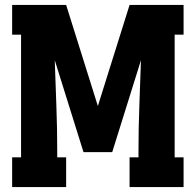

<svg xmlns="http://www.w3.org/2000/svg" viewBox="-20 -755 790 775"><path d="M29 0V-120H65V-615H29V-735H247L375 -327L503 -735H721V-615H685V-120H721V0H503V-120H539V-147Q539 -238 542.5 -329.5Q546 -421 549 -512L433 -141H317L201 -512Q204 -421 207.5 -329.5Q211 -238 211 -147V-120H247V0Z"/></svg>

Font: Iosevka Etoile Heavy
Style: Regular
Weight: 900
Designer: Belleve Invis
Foundry: Belleve Invis
Version: Version 22.1.2; ttfautohint (v1.8.4)